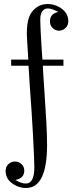

<svg xmlns="http://www.w3.org/2000/svg" viewBox="-20 -725 373 950"><path d="M7.8 121.1Q7.8 100.1 21.5 87.2Q35.2 74.2 54.2 74.2Q73.2 74.2 86.7 87.2Q100.1 100.1 100.1 119.1Q100.1 157.2 57.1 165V166Q85 183.1 107.9 183.1Q149.9 183.1 149.9 103Q149.9 66.9 143.1 -59.1Q136.2 -185.1 127.9 -292L121.1 -399.9H35.2V-430.2H120.1Q113.3 -534.2 112.8 -557.1Q112.8 -611.3 124 -640.1Q132.8 -666 157 -685.5Q181.2 -705.1 213.9 -705.1Q254.9 -705.1 286.4 -681.2Q317.9 -657.2 317.9 -620.1Q317.9 -599.1 304 -586.2Q290 -573.2 272 -573.2Q253.9 -573.2 240.5 -586.2Q227.1 -599.1 227.1 -619.1Q227.1 -657.2 269 -666Q234.9 -683.1 217.8 -683.1Q203.6 -683.1 195.8 -675.8Q178.7 -662.6 179.2 -626Q179.2 -608.9 181.2 -569.3Q183.1 -529.8 186 -485.8Q189 -441.9 189.9 -430.2H293.9V-399.9H191.9Q193.8 -356.9 200 -269.5Q206.1 -182.1 209.5 -116.5Q212.9 -50.8 212.9 -8.8Q212.9 205.1 108.9 205.1Q70.8 205.1 39.3 181.6Q7.8 158.2 7.8 121.1Z"/></svg>

Font: CMU Serif Upright Italic
Style: UprightItalic
Weight: 500
Version: Version 0.7.0